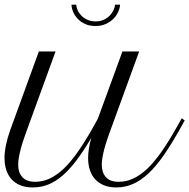

<svg xmlns="http://www.w3.org/2000/svg" viewBox="-63 -801 819 830"><path d="M105 -578.6H177.2L52.7 -236.8Q45.9 -217.8 39.1 -198Q32.2 -178.2 27.1 -158.9Q22 -139.6 18.8 -121.8Q15.6 -104 15.6 -88.9Q15.6 -55.2 33.7 -35.2Q51.8 -15.1 88.9 -15.1Q121.6 -15.1 152.1 -29.3Q182.6 -43.5 212.6 -72Q242.7 -100.6 272.9 -143.8Q303.2 -187 335.9 -244.6L359.9 -287.6L466.3 -578.6H538.6L414.1 -236.8Q407.2 -217.8 400.4 -198Q393.6 -178.2 388.4 -158.9Q383.3 -139.6 380.1 -121.8Q377 -104 377 -88.9Q377 -55.2 394.8 -35.2Q412.6 -15.1 450.2 -15.1Q482.9 -15.1 513.4 -29.3Q543.9 -43.5 574 -72Q604 -100.6 634.3 -143.8Q664.6 -187 697.3 -244.6L722.7 -289.6L735.4 -280.3L710.4 -235.4Q674.8 -172.4 642.3 -126.2Q609.9 -80.1 577.4 -50Q544.9 -20 511.2 -5.4Q477.5 9.3 439.5 9.3Q409.7 9.3 387 0.2Q364.3 -8.8 348.9 -25.4Q333.5 -42 325.7 -65.4Q317.9 -88.9 317.9 -117.7Q317.9 -136.7 321.3 -158.9Q324.7 -181.2 331.5 -204.6Q298.8 -149.4 268.6 -109.1Q238.3 -68.8 208 -42.5Q177.7 -16.1 145.8 -3.4Q113.8 9.3 78.1 9.3Q48.3 9.3 25.6 0.2Q2.9 -8.8 -12.5 -25.4Q-27.8 -42 -35.6 -65.4Q-43.5 -88.9 -43.5 -117.7Q-43.5 -143.1 -37.4 -173.3Q-31.2 -203.6 -19.5 -236.8ZM456.1 -780.8Q455.1 -765.6 447.8 -749.3Q440.4 -732.9 427 -719.5Q413.6 -706.1 394 -697.3Q374.5 -688.5 349.6 -688.5Q324.7 -688.5 305.7 -697Q286.6 -705.6 273.4 -719.2Q260.3 -732.9 253.4 -749Q246.6 -765.1 246.1 -780.8H266.6Q267.1 -769.5 272.7 -756.8Q278.3 -744.1 288.8 -733.4Q299.3 -722.7 314.7 -715.6Q330.1 -708.5 350.1 -708.5Q370.1 -708.5 385.5 -715.6Q400.9 -722.7 411.4 -733.6Q421.9 -744.6 427.7 -757.1Q433.6 -769.5 434.6 -780.8Z"/></svg>

Font: Petit Formal Script
Style: Regular
Weight: 400
Version: Version 1.001; ttfautohint (v0.8) -G 200 -r 50